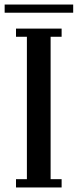

<svg xmlns="http://www.w3.org/2000/svg" viewBox="-38 -826 342 846"><path d="M32.5 0V-36.5H80.5V-664H32.5V-700H233.5V-664H185V-36.5H233.5V0ZM-17.5 -770V-806H284.5V-770Z"/></svg>

Font: Imbue Thin 10pt SemiBold
Style: Regular
Weight: 600
Version: Version 1.102